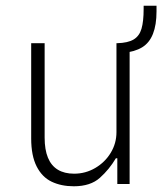

<svg xmlns="http://www.w3.org/2000/svg" viewBox="-20 -643 567 671"><path d="M238 8Q194 8 160.5 -8Q127 -24 108 -61.5Q89 -99 89 -159V-492H136V-162Q136 -120 147.5 -92Q159 -64 182 -50Q205 -36 239 -36Q279 -36 313 -56Q347 -76 367 -109Q387 -142 387 -181V-492H433V0H390V-90H385Q362 -51 329 -21.5Q296 8 238 8ZM410 -458 389 -472V-492Q427 -493 447 -505Q467 -517 474.5 -542.5Q482 -568 482 -612V-623H527V-603Q527 -556 514.5 -524.5Q502 -493 476.5 -477.5Q451 -462 410 -458Z"/></svg>

Font: Nunito Sans 7pt Condensed ExtraLight
Style: Regular
Weight: 250
Width: 3
Designer: Vernon Adams
Foundry: Vernon Adams
Version: Version 3.101;gftools[0.9.27]